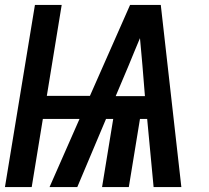

<svg xmlns="http://www.w3.org/2000/svg" viewBox="-22 -755 842 775"><path d="M-2 0 119 -735H227L167 -368H341L503 -735H627L710 0H598L572 -275H543L498 0H390L435 -275H406L290 0H178L299 -275H151L106 0ZM563 -367 553 -490Q550 -518 548 -546Q546 -574 543 -601Q532 -574 520 -546Q508 -518 497 -490L445 -367Z"/></svg>

Font: Iosevka Aile Semibold
Style: Italic
Weight: 600
Italic angle: -9°
Designer: Belleve Invis
Foundry: Belleve Invis
Version: Version 31.1.0; ttfautohint (v1.8.4)